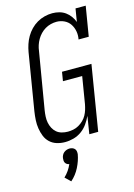

<svg xmlns="http://www.w3.org/2000/svg" viewBox="-143 -815 786 1128"><g transform="rotate(-15 250.0 -251.5)"><path d="M170 8Q144 8 120 0.5Q96 -7 78.5 -23.5Q61 -40 52 -62.5Q43 -85 39 -110Q35 -135 36.5 -161Q38 -187 42 -213L99 -558Q103 -581 110.5 -604Q118 -627 130.5 -648.5Q143 -670 160.5 -688Q178 -706 199.5 -718.5Q221 -731 245 -737Q269 -743 292 -743Q314 -743 334.5 -737.5Q355 -732 371.5 -720Q388 -708 400 -691.5Q412 -675 419 -656L432 -735H494L464 -554H402Q407 -579 402.5 -603.5Q398 -628 385 -647.5Q372 -667 350 -677.5Q328 -688 303 -688Q286 -688 268 -683.5Q250 -679 234 -669.5Q218 -660 205 -646.5Q192 -633 182.5 -616.5Q173 -600 167.5 -583Q162 -566 160 -549L102 -204Q99 -185 98 -166Q97 -147 100.5 -129Q104 -111 112.5 -95Q121 -79 134 -68Q147 -57 165 -52Q183 -47 202 -47Q218 -47 235.5 -50.5Q253 -54 268.5 -63Q284 -72 297 -84.5Q310 -97 318.5 -112.5Q327 -128 332 -144.5Q337 -161 340 -177L367 -341H250L259 -396H438L373 0H319L336 -107Q325 -83 309 -60.5Q293 -38 270.5 -22Q248 -6 222 1Q196 8 170 8ZM145 240 112 208Q128 193 140 175.5Q152 158 160 139Q152 138 146 134Q140 130 136.5 124Q133 118 132.5 110.5Q132 103 133 96Q134 87 138.5 78Q143 69 150.5 63Q158 57 167 54Q176 51 185 51Q194 51 202 54Q210 57 215.5 63Q221 69 222.5 78Q224 87 223 96Q216 135 196.5 173.5Q177 212 145 240Z"/></g></svg>

Font: Iosevka Curly Slab Light
Style: Italic
Weight: 300
Italic angle: -9°
Monospace: yes
Designer: Belleve Invis
Foundry: Belleve Invis
Version: Version 22.1.2; ttfautohint (v1.8.4)